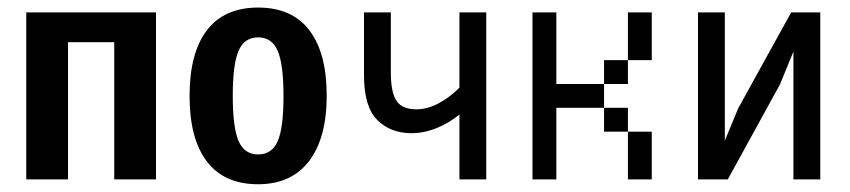

<svg xmlns="http://www.w3.org/2000/svg" viewBox="-20 -470 2228 503"><path d="M279.3 0V-359.4H158.2V0H48.8V-437.5H388.7V0Z M656.2 12.7Q567.4 12.7 522 -46.9Q476.6 -106.4 476.6 -218.8Q476.6 -331.1 522 -390.6Q567.4 -450.2 656.2 -450.2Q745.1 -450.2 790.5 -390.6Q835.9 -331.1 835.9 -219.7Q835.9 -108.4 789.6 -47.9Q743.2 12.7 656.2 12.7ZM656.2 -65.4Q692.4 -65.4 707.5 -100.1Q722.7 -134.8 722.7 -218.3Q722.7 -301.8 707.5 -336.9Q692.4 -372.1 656.2 -372.1Q620.1 -372.1 605 -336.9Q589.8 -301.8 589.8 -218.8Q589.8 -135.7 605 -100.6Q620.1 -65.4 656.2 -65.4Z M1183.6 -169.9Q1156.2 -147.5 1123.5 -134.3Q1090.8 -121.1 1057.6 -121.1Q1002.9 -121.1 968.3 -155.8Q933.6 -190.4 933.6 -272.5V-437.5H1003.9V-280.3Q1003.9 -228.5 1018.6 -206.1Q1033.2 -183.6 1071.3 -183.6Q1099.6 -183.6 1128.9 -199.2Q1158.2 -214.8 1183.6 -240.2V-437.5H1253.9V0H1183.6Z M1437.5 -437.5V-375H1375V-437.5ZM1437.5 -375V-312.5H1375V-375ZM1437.5 -312.5V-250H1375V-312.5ZM1437.5 -250V-187.5H1375V-250ZM1437.5 -187.5V-125H1375V-187.5ZM1437.5 -125V-62.5H1375V-125ZM1437.5 -62.5V0H1375V-62.5ZM1625 -187.5V-125H1562.5V-187.5ZM1687.5 -125V-62.5H1625V-125ZM1687.5 -62.5V0H1625V-62.5ZM1625 -312.5V-250H1562.5V-312.5ZM1687.5 -375V-312.5H1625V-375ZM1687.5 -437.5V-375H1625V-437.5ZM1500 -250V-187.5H1437.5V-250ZM1562.5 -250V-187.5H1500V-250Z M1808.6 -437.5H1878.9V-101.6L1914.1 -186.5L2052.7 -437.5H2128.9V0H2058.6V-335L2023.4 -249L1886.7 0H1808.6Z"/></svg>

Font: Sudo Variable
Style: Regular
Weight: 400
Monospace: yes
Designer: Jens Kutilek
Foundry: Jens Kutilek
Version: Version 0.040